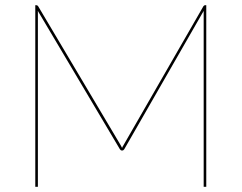

<svg xmlns="http://www.w3.org/2000/svg" viewBox="-20 -720 931 740"><path d="M450.5 -150Q451.5 -153.5 456 -160.5L764 -696Q766.5 -700 771 -700H775V0H765V-669V-678L459 -145Q455.5 -140 452 -140H449Q445.5 -140 442 -145L125.5 -678.5Q126 -676 126 -673.8Q126 -671.5 126 -669V0H116V-700H120Q124.5 -700 127 -696L445 -160.5Z"/></svg>

Font: Lato Hairline
Style: Regular
Weight: 100
Designer: Lukasz Dziedzic
Foundry: tyPoland Lukasz Dziedzic
Version: Version 2.007; 2014-02-27